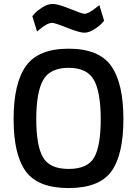

<svg xmlns="http://www.w3.org/2000/svg" viewBox="-20 -943 696 974"><path d="M198 -145Q232 -86 328 -86Q424 -86 457.5 -144Q491 -202 491 -338.5Q491 -475 456.5 -537Q422 -599 328 -599Q234 -599 199 -537Q164 -475 164 -339.5Q164 -204 198 -145ZM544.5 -73Q483 11 328 11Q173 11 111 -73.5Q49 -158 49 -339Q49 -520 111.5 -608Q174 -696 328 -696Q482 -696 544 -608.5Q606 -521 606 -339Q606 -157 544.5 -73ZM245 -827Q220 -827 181 -794L168 -783L144 -861Q150 -868 159.5 -878.5Q169 -889 195.5 -906Q222 -923 248 -923Q274 -923 335.5 -898Q397 -873 408 -873Q430 -873 470 -906L484 -917L508 -838Q493 -817 462.5 -797Q432 -777 408 -777Q384 -777 321 -802Q258 -827 245 -827Z"/></svg>

Font: TitilliumWeb-SemiBold
Style: SemiBold
Weight: 600
Version: Version 1.001;PS 57.000;hotconv 1.0.70;makeotf.lib2.5.55311